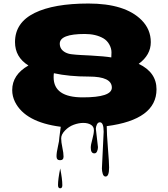

<svg xmlns="http://www.w3.org/2000/svg" viewBox="-20 -691 932 1068"><path d="M513.2 25.4 524.9 127.4Q524.9 139.6 520 150.9Q515.1 162.1 504.9 162.1Q484.9 162.1 484.9 130.4Q484.9 114.3 493.7 83.3Q502.4 52.2 502.4 32.7Q502.4 13.2 485.6 2.9Q468.8 -7.3 443.4 -7.3Q418 -7.3 390.1 2.9Q362.3 13.2 341.3 35.2Q320.3 57.1 320.3 78.4Q320.3 99.6 326.9 129.9Q333.5 160.2 333.5 180.2Q333.5 200.2 314 200.2Q294.4 200.2 294.4 178.7Q294.4 157.2 302.2 124Q310.1 90.8 310.1 73.7L317.9 14.2Q120.1 -11.2 63.5 -124Q47.9 -155.8 47.9 -189.9Q47.9 -275.4 138.2 -326.7Q63.5 -373 63.5 -457Q63.5 -565.4 172.9 -619.1Q279.8 -671.4 472.2 -671.4Q675.3 -671.4 767.1 -579.6Q818.8 -527.8 818.8 -456.5Q818.8 -385.3 751.5 -335.9Q850.6 -288.6 850.6 -194.3Q850.6 -25.4 573.7 10.7Q573.7 51.3 580.3 132.6Q586.9 213.9 586.9 240.2Q586.9 291 567.4 291Q556.2 291 551.5 275.9Q546.9 260.7 546.9 246.1L556.6 42Q556.6 -10.7 535.6 -10.7Q524.9 -10.7 519 1.5Q513.2 13.7 513.2 25.4ZM602.1 -203.6Q602.1 -265.1 474.6 -265.1Q363.8 -265.1 279.8 -283.7Q278.3 -275.9 278.3 -261.2Q278.3 -149.4 440.2 -149.4Q602.1 -149.4 602.1 -203.6ZM451.7 -502Q312.5 -502 312.5 -448.2Q312.5 -416.5 342.8 -399.9Q359.4 -391.1 378.9 -389.2Q398.4 -387.2 403.3 -386.7Q418 -385.3 432.1 -384.8Q446.3 -384.3 482.4 -382.3Q562.5 -377.9 599.1 -371.6Q600.1 -378.4 600.1 -400.1Q600.1 -421.9 587.9 -443.8Q575.7 -465.8 554.7 -478Q512.7 -502 451.7 -502ZM326.7 339.4Q326.7 356.4 314.7 356.4Q302.7 356.4 302.7 338.4Q302.7 305.7 314.9 246.1Q326.7 304.7 326.7 339.4Z"/></svg>

Font: Nosifer Caps
Style: Regular
Weight: 800
Version: Version 001.002